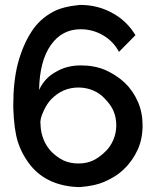

<svg xmlns="http://www.w3.org/2000/svg" viewBox="-20 -753 630 781"><path d="M560 -243Q560 -189 541 -146Q519 -98 485 -66Q453 -34 403 -13Q367 3 305 8Q302 8 299 8Q239 6 190 -15Q140 -37 106 -78Q69 -124 52 -178Q37 -227 34 -314Q34 -320 34 -325Q34 -423 53 -496Q74 -573 110 -627Q142 -676 196 -705Q234 -726 305 -733Q308 -733 310 -733Q380 -732 437 -700Q495 -669 531 -610L464 -542Q441 -585 400 -609Q358 -634 308 -634Q232 -634 187 -570Q141 -505 139 -387Q161 -435 206 -460Q251 -487 309 -487Q364 -487 409 -468Q455 -447 488 -416Q521 -384 541 -339Q560 -295 560 -243ZM299 -88Q332 -88 358 -100Q382 -111 407 -135Q428 -154 441 -184Q453 -212 453 -243Q453 -276 441 -303Q431 -326 407 -351Q386 -374 359 -385Q331 -397 299 -397Q267 -397 239 -385Q212 -373 190 -351Q172 -333 158 -303Q141 -267 145 -248Q145 -245 145 -243Q146 -213 158 -184Q169 -157 190 -135Q214 -112 239 -100Q266 -88 299 -88Z"/></svg>

Font: Oxford Sans SemiBold
Style: Regular
Weight: 600
Designer: Matt McInerney, Pablo Impallari, Rodrigo Fuenzalida
Foundry: Matt McInerney, Pablo Impallari, Rodrigo Fuenzalida
Version: Version 3.000g; ttfautohint (v1.5) -l 8 -r 28 -G 28 -x 14 -D